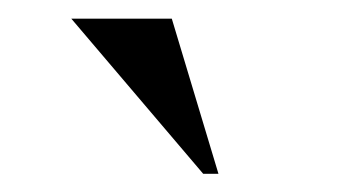

<svg xmlns="http://www.w3.org/2000/svg" viewBox="-20 -699 372 209"><path d="M57.6 -678.7H167L217.8 -509.8H201.2Z"/></svg>

Font: Menaion Unicode
Style: Regular
Weight: 400
Designer: Aleksandr Andreev
Foundry: Ponomar Technologies, Inc.
Version: 2.0